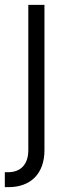

<svg xmlns="http://www.w3.org/2000/svg" viewBox="-32 -566 287 790"><path d="M84.5 -545.9V52.2C84.5 109.9 53.2 142.6 1.5 142.6H-12.2V204.1H2.4C95.2 204.1 150.9 147.5 150.9 52.2V-545.9Z"/></svg>

Font: Raveo Light
Style: Regular
Weight: 300
Designer: Jakub Foglar, Rasmus Andersson (Inter)
Foundry: Jakubfoglar.com
Version: Version 1.100;Glyphs 3.2.3 (3260)